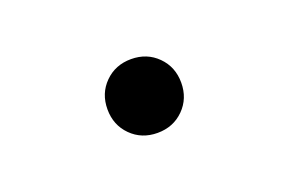

<svg xmlns="http://www.w3.org/2000/svg" viewBox="-34 -183 413 274"><g transform="rotate(-20 172.0 -46.0)"><path d="M212 -6Q228 -22 228 -46Q228 -70 212 -86Q196 -102 172 -102Q148 -102 132 -86Q116 -70 116 -46Q116 -22 132 -6Q148 10 172 10Q196 10 212 -6Z"/></g></svg>

Font: Solway Light
Style: Regular
Weight: 300
Designer: Mariya V. Pigoulevskaya
Foundry: The Northern Block Ltd.
Version: Version 1.000;hotconv 1.0.109;makeotfexe 2.5.65596